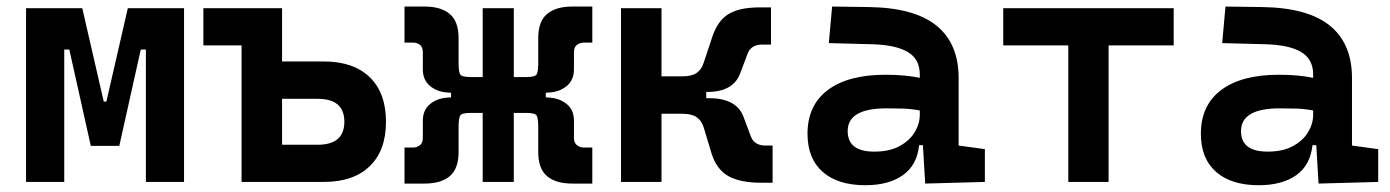

<svg xmlns="http://www.w3.org/2000/svg" viewBox="-20 -542 4142 572"><path d="M57.6 0V-517.6H225.1L289.1 -239.3H296.9L360.8 -517.6H528.3V0H414.6V-394.5H399.4L335.4 -107.4H250.5L186.5 -394.5H171.4V0Z M699.7 0V-406.7H585.9V-517.6H820.3V-358.9H944.3Q1033.2 -358.9 1081.5 -312Q1129.9 -265.1 1129.9 -179.2Q1129.9 -93.8 1081.5 -46.9Q1033.2 0 944.3 0ZM820.3 -110.8H926.3Q1005.9 -110.8 1005.9 -179.2Q1005.9 -247.6 926.3 -247.6H820.3Z M1185.1 4.9V-102.5H1210.9Q1222.2 -102.5 1231 -109.4Q1239.7 -116.2 1239.7 -131.3V-182.1Q1239.7 -213.9 1260.3 -231.2Q1280.8 -248.5 1310.5 -251L1323.7 -252V-265.6L1310.5 -266.6Q1280.8 -269 1260.3 -286.6Q1239.7 -304.2 1239.7 -335.4V-386.2Q1239.7 -401.9 1231 -408.4Q1222.2 -415 1210.9 -415H1185.1V-522.5H1244.6Q1293.9 -522.5 1320.1 -500.2Q1346.2 -478 1346.2 -428.7V-356.9Q1346.2 -356.4 1346.2 -355.5Q1346.2 -329.6 1350.6 -321Q1355 -312.5 1380.9 -312.5H1418V-517.6H1510.7V-312.5H1548.8Q1574.7 -312.5 1579.1 -321Q1583.5 -329.6 1583.5 -355.5Q1583.5 -356.4 1583.5 -356.9V-428.7Q1583.5 -478 1609.6 -500.2Q1635.7 -522.5 1685.1 -522.5H1744.6V-415H1718.8Q1708 -415 1699 -408.4Q1689.9 -401.9 1689.9 -386.2V-335.4Q1689.9 -304.2 1669.4 -286.6Q1648.9 -269 1619.1 -266.6L1606 -265.6V-252L1619.1 -251Q1648.9 -248.5 1669.4 -231.2Q1689.9 -213.9 1689.9 -182.1V-131.3Q1689.9 -116.2 1699 -109.4Q1708 -102.5 1718.8 -102.5H1744.6V4.9H1685.1Q1635.7 4.9 1609.6 -17.3Q1583.5 -39.6 1583.5 -88.9V-161.1Q1583.5 -161.6 1583.5 -162.6Q1583.5 -188.5 1579.1 -197Q1574.7 -205.6 1548.8 -205.6H1510.7V0H1418V-205.6H1380.9Q1355 -205.6 1350.6 -197Q1346.2 -188.5 1346.2 -162.6Q1346.2 -161.6 1346.2 -161.1V-88.9Q1346.2 -39.6 1320.1 -17.3Q1293.9 4.9 1244.6 4.9Z M1830.1 0V-517.6H1950.7V-314.5H2011.7Q2040.5 -314.5 2055.2 -324.5Q2069.8 -334.5 2076.2 -354.5L2102.5 -433.6Q2118.7 -481.4 2151.4 -500.7Q2184.1 -520 2243.2 -520H2276.9V-409.2H2251Q2217.8 -409.2 2207.5 -382.8L2186 -325.7Q2166 -268.1 2087.4 -268.1H2084V-249.5H2092.3Q2175.8 -249.5 2195.8 -191.9L2217.3 -134.8Q2227.5 -108.4 2260.7 -108.4H2281.7V2.4H2248Q2185.5 2.4 2150.4 -17.1Q2115.2 -36.6 2100.1 -84L2076.2 -163.1Q2069.8 -183.1 2055.2 -193.1Q2040.5 -203.1 2011.7 -203.1H1950.7V0Z M2736.3 4.9 2729.5 -109.4H2718.3Q2711.9 -49.8 2669.7 -20Q2627.4 9.8 2558.1 9.8Q2476.1 9.8 2430.9 -30Q2385.7 -69.8 2385.7 -143.6Q2385.7 -228.5 2446.3 -273.9Q2506.8 -319.3 2617.7 -319.3Q2676.8 -319.3 2720.2 -310.1V-320.3Q2720.2 -365.7 2684.6 -387Q2648.9 -408.2 2578.1 -410.2L2449.2 -413.6L2459 -522.5L2568.4 -521Q2704.1 -519 2770 -465.6Q2835.9 -412.1 2835.9 -309.6V-108.4L2914.1 -97.7V0ZM2720.2 -212.9Q2693.8 -217.8 2670.2 -218.5Q2646.5 -219.2 2620.6 -219.2Q2505.4 -219.2 2505.4 -151.4Q2505.4 -90.3 2584.5 -90.3Q2629.9 -90.3 2659.9 -106.7Q2689.9 -123 2705.1 -148.2Q2720.2 -173.3 2720.2 -200.2Z M3162.6 0V-406.7H2968.8V-517.6H3476.6V-406.7H3282.7V0Z M3908.2 4.9 3901.4 -109.4H3890.1Q3883.8 -49.8 3841.6 -20Q3799.3 9.8 3730 9.8Q3647.9 9.8 3602.8 -30Q3557.6 -69.8 3557.6 -143.6Q3557.6 -228.5 3618.2 -273.9Q3678.7 -319.3 3789.6 -319.3Q3848.6 -319.3 3892.1 -310.1V-320.3Q3892.1 -365.7 3856.4 -387Q3820.8 -408.2 3750 -410.2L3621.1 -413.6L3630.9 -522.5L3740.2 -521Q3876 -519 3941.9 -465.6Q4007.8 -412.1 4007.8 -309.6V-108.4L4085.9 -97.7V0ZM3892.1 -212.9Q3865.7 -217.8 3842 -218.5Q3818.4 -219.2 3792.5 -219.2Q3677.2 -219.2 3677.2 -151.4Q3677.2 -90.3 3756.3 -90.3Q3801.8 -90.3 3831.8 -106.7Q3861.8 -123 3877 -148.2Q3892.1 -173.3 3892.1 -200.2Z"/></svg>

Font: Cascadia Mono PL SemiBold
Style: Regular
Weight: 600
Monospace: yes
Designer: Aaron Bell
Foundry: Saja Typeworks
Version: Version 2404.023; ttfautohint (v1.8.4)